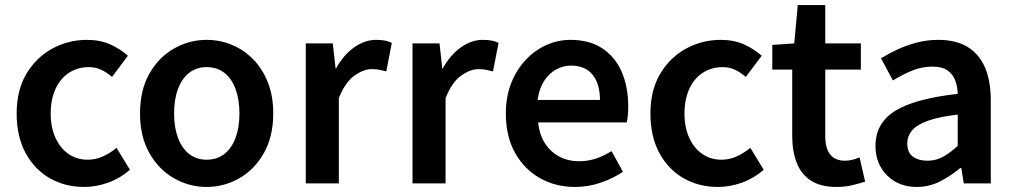

<svg xmlns="http://www.w3.org/2000/svg" viewBox="-20 -727 4020 761"><path d="M314 14Q238 14 177.5 -20.5Q117 -55 81.5 -120.5Q46 -186 46 -277Q46 -370 85 -435Q124 -500 187.5 -534.5Q251 -569 325 -569Q377 -569 417 -551Q457 -533 487 -506L424 -422Q402 -441 380 -451Q358 -461 332 -461Q288 -461 253.5 -438.5Q219 -416 200 -374.5Q181 -333 181 -277Q181 -222 200 -180.5Q219 -139 252 -116.5Q285 -94 327 -94Q360 -94 389 -107.5Q418 -121 442 -141L495 -54Q456 -20 408.5 -3Q361 14 314 14Z M799 14Q730 14 669.5 -20.5Q609 -55 572 -120.5Q535 -186 535 -277Q535 -370 572 -435Q609 -500 669.5 -534.5Q730 -569 799 -569Q851 -569 898.5 -549.5Q946 -530 983 -492.5Q1020 -455 1041.5 -401Q1063 -347 1063 -277Q1063 -186 1026 -120.5Q989 -55 928.5 -20.5Q868 14 799 14ZM799 -94Q840 -94 869 -116.5Q898 -139 913.5 -180.5Q929 -222 929 -277Q929 -333 913.5 -374.5Q898 -416 869 -438.5Q840 -461 799 -461Q759 -461 730 -438.5Q701 -416 685.5 -374.5Q670 -333 670 -277Q670 -222 685.5 -180.5Q701 -139 730 -116.5Q759 -94 799 -94Z M1192 0V-555H1299L1310 -456H1312Q1342 -510 1384 -539.5Q1426 -569 1470 -569Q1492 -569 1506.5 -566Q1521 -563 1533 -557L1511 -444Q1496 -448 1483.5 -450.5Q1471 -453 1453 -453Q1421 -453 1384.5 -427Q1348 -401 1323 -338V0Z M1615 0V-555H1722L1733 -456H1735Q1765 -510 1807 -539.5Q1849 -569 1893 -569Q1915 -569 1929.5 -566Q1944 -563 1956 -557L1934 -444Q1919 -448 1906.5 -450.5Q1894 -453 1876 -453Q1844 -453 1807.5 -427Q1771 -401 1746 -338V0Z M2259 14Q2182 14 2120 -21Q2058 -56 2021.5 -121Q1985 -186 1985 -277Q1985 -345 2006.5 -398.5Q2028 -452 2064.5 -490.5Q2101 -529 2146.5 -549Q2192 -569 2241 -569Q2316 -569 2367 -535.5Q2418 -502 2444 -442.5Q2470 -383 2470 -305Q2470 -286 2468.5 -269.5Q2467 -253 2464 -242H2113Q2118 -193 2140 -159Q2162 -125 2196.5 -106.5Q2231 -88 2276 -88Q2311 -88 2342 -98.5Q2373 -109 2404 -128L2449 -46Q2410 -20 2361 -3Q2312 14 2259 14ZM2111 -331H2358Q2358 -394 2329 -430.5Q2300 -467 2243 -467Q2212 -467 2184 -451.5Q2156 -436 2136.5 -406Q2117 -376 2111 -331Z M2826 14Q2750 14 2689.5 -20.5Q2629 -55 2593.5 -120.5Q2558 -186 2558 -277Q2558 -370 2597 -435Q2636 -500 2699.5 -534.5Q2763 -569 2837 -569Q2889 -569 2929 -551Q2969 -533 2999 -506L2936 -422Q2914 -441 2892 -451Q2870 -461 2844 -461Q2800 -461 2765.5 -438.5Q2731 -416 2712 -374.5Q2693 -333 2693 -277Q2693 -222 2712 -180.5Q2731 -139 2764 -116.5Q2797 -94 2839 -94Q2872 -94 2901 -107.5Q2930 -121 2954 -141L3007 -54Q2968 -20 2920.5 -3Q2873 14 2826 14Z M3296 14Q3232 14 3193.5 -11.5Q3155 -37 3137.5 -82.5Q3120 -128 3120 -188V-451H3041V-549L3128 -555L3142 -707H3251V-555H3392V-451H3251V-187Q3251 -139 3270.5 -114.5Q3290 -90 3330 -90Q3344 -90 3359.5 -94Q3375 -98 3387 -103L3409 -7Q3387 0 3358.5 7Q3330 14 3296 14Z M3614 14Q3565 14 3528.5 -7Q3492 -28 3471 -64.5Q3450 -101 3450 -149Q3450 -239 3528 -287.5Q3606 -336 3776 -355Q3775 -385 3765.5 -409.5Q3756 -434 3734.5 -448.5Q3713 -463 3676 -463Q3634 -463 3595 -447Q3556 -431 3519 -408L3472 -496Q3503 -515 3538.5 -531.5Q3574 -548 3614.5 -558.5Q3655 -569 3699 -569Q3769 -569 3815 -541Q3861 -513 3884 -459.5Q3907 -406 3907 -329V0H3800L3790 -61H3786Q3749 -30 3706 -8Q3663 14 3614 14ZM3656 -90Q3689 -90 3717.5 -105.5Q3746 -121 3776 -149V-273Q3701 -264 3657 -248Q3613 -232 3594.5 -209.5Q3576 -187 3576 -159Q3576 -122 3598.5 -106Q3621 -90 3656 -90Z"/></svg>

Font: Noto Sans KR Thin SemiBold
Style: Regular
Weight: 600
Version: Version 2.004-H2;hotconv 1.0.118;makeotfexe 2.5.65603